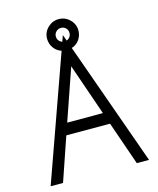

<svg xmlns="http://www.w3.org/2000/svg" viewBox="-124 -932 840 1018"><g transform="rotate(-15 296.0 -422.5)"><path d="M268 -679Q242 -687 226 -709.5Q210 -732 210 -760Q210 -795 235.5 -820Q261 -845 296 -845Q331 -845 356.5 -820Q382 -795 382 -760Q382 -732 366 -709.5Q350 -687 324 -679L566 0H499L416 -239H176L94 0H26ZM394 -303 296 -586 198 -303ZM284 -724 295 -755H297L308 -724Q319 -728 326 -737.5Q333 -747 333 -760Q333 -775 322.5 -786Q312 -797 296 -797Q280 -797 269 -786Q258 -775 258 -760Q258 -747 265 -737.5Q272 -728 284 -724Z"/></g></svg>

Font: Lineal Light
Style: Regular
Weight: 300
Designer: Created by Frank Adebiaye with contributions from Anton Moglia & Ariel Martín Pérez
Created by Frank ADEBIAYE with FontF
Foundry: Velvetyne Type Foundry
Version: Version 2.000